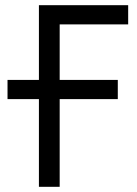

<svg xmlns="http://www.w3.org/2000/svg" viewBox="-20 -720 529 740"><path d="M474 -700V-626H210V-412H434V-338H210V0H130V-338H9V-412H130V-700Z"/></svg>

Font: Tilda Sans
Style: Regular
Weight: 400
Designer: ParaType Ltd
Foundry: ParaType Ltd
Version: Version 1.002W